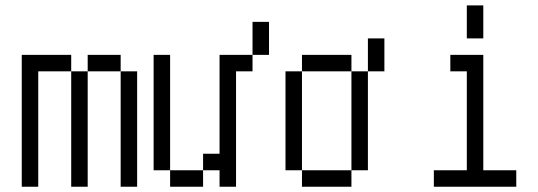

<svg xmlns="http://www.w3.org/2000/svg" viewBox="-20 -708 2040 728"><path d="M62.5 -500Q62.5 -500 62.5 0H125V-437.5H250V0H312.5V-437.5H250V-500ZM437.5 -437.5V0H500V-437.5ZM312.5 -437.5H437.5V-500H312.5Z M625 -62.5V0H750V-62.5ZM625 -62.5V-500H562.5V-62.5ZM812.5 -62.5V0H875V-437.5H937.5V-500H812.5Q812.5 -500 812.5 -125H750V-62.5ZM937.5 -500H1000Q1000 -500 1000 -625H937.5Q937.5 -625 937.5 -500Z M1125 -62.5V0H1312.5V-62.5ZM1125 -62.5Q1125 -62.5 1125 -437.5H1062.5Q1062.5 -437.5 1062.5 -62.5ZM1312.5 -62.5H1375Q1375 -62.5 1375 -437.5H1312.5Q1312.5 -437.5 1312.5 -62.5ZM1125 -437.5H1312.5V-500H1125ZM1375 -437.5H1437.5Q1437.5 -437.5 1437.5 -562.5H1375Q1375 -562.5 1375 -437.5Z M1937.5 0V-62.5H1812.5V-500H1687.5V-437.5H1750Q1750 -437.5 1750 -62.5H1625V0ZM1750 -687.5Q1750 -687.5 1750 -562.5H1812.5Q1812.5 -562.5 1812.5 -687.5Z"/></svg>

Font: CalcUnifontExMono
Style: Regular
Weight: 500
Version: Version 15.0.06